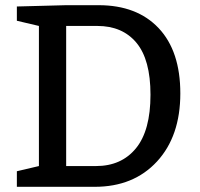

<svg xmlns="http://www.w3.org/2000/svg" viewBox="-20 -720 770 740"><path d="M130 -80V-620L45 -640V-695L235 -700H360Q508 -700 591.5 -611.5Q675 -523 675 -360Q675 -195 585 -97.5Q495 0 345 0H45V-60ZM235 -80H350Q448 -80 504 -148.5Q560 -217 560 -355Q560 -490 506 -555Q452 -620 355 -620H235Z"/></svg>

Font: Bitter
Style: Regular
Weight: 400
Designer: Sol Matas
Foundry: Sol Matas
Version: Version 1.300;PS 001.300;hotconv 1.0.70;makeotf.lib2.5.58329